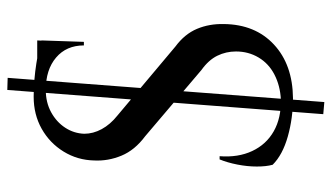

<svg xmlns="http://www.w3.org/2000/svg" viewBox="-216 -612 930 539"><g transform="rotate(-90 249.5 -343.0)"><path d="M247 -714Q270 -714 294 -712Q318 -710 340 -706.5Q362 -703 379 -699.5Q396 -696 405 -692L401 -573H391Q391 -622 357 -651Q323 -680 266 -680Q231 -680 203.5 -665Q176 -650 160 -625.5Q144 -601 143 -572Q143 -547 156 -523Q169 -499 194 -479L388 -316Q423 -290 437.5 -255.5Q452 -221 451 -180Q450 -92 393.5 -39.5Q337 13 243 14Q187 14 135.5 -0.5Q84 -15 56 -43Q51 -61 51 -87.5Q51 -114 56.5 -142Q62 -170 71 -192H80Q76 -140 94.5 -100.5Q113 -61 150 -40Q187 -19 239 -20Q278 -22 309 -38Q340 -54 357 -82.5Q374 -111 374 -146Q374 -174 362 -198.5Q350 -223 322 -243L136 -401Q97 -430 81.5 -467.5Q66 -505 68 -544Q69 -591 93 -630Q117 -669 157 -691.5Q197 -714 247 -714ZM405 -704 404 -683H314V-704ZM266 -788 300 -787 232 102 198 99Z"/></g></svg>

Font: Cinzel Eorzea
Style: Regular
Weight: 500
Designer: Natanael Gama
Version: Version 2.000